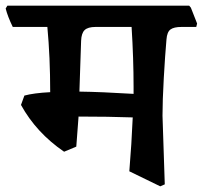

<svg xmlns="http://www.w3.org/2000/svg" viewBox="-43 -603 715 677"><path d="M649 -508H597Q570 -508 558 -499Q546 -490 544 -464Q539 -408 534.5 -327.5Q530 -247 530 -195L538 47L522 54L413 1Q421 -95 425 -189Q340 -192 234 -192L226 -86L183 -68Q85 -135 31 -233L43 -266Q76 -275 134 -278Q134 -401 124 -508H2Q-16 -545 -23 -573L-17 -583H624L630 -576L652 -520ZM421 -508H294Q267 -508 255.5 -497Q244 -486 243 -459L237 -280Q314 -279 428 -272V-297Q428 -396 421 -508Z"/></svg>

Font: Sahitya
Style: Bold
Weight: 700
Designer: Juan Pablo del Peral
Foundry: Juan Pablo del Peral (http://www.huertatipografica.com)
Version: Version 1.001;PS 001.000;hotconv 1.0.70;makeotf.lib2.5.58329